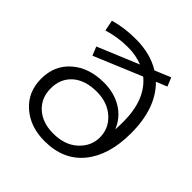

<svg xmlns="http://www.w3.org/2000/svg" viewBox="-192 -864 1016 1016"><g transform="rotate(45 316.5 -356.0)"><path d="M292 6Q185 6 115.5 -55Q46 -116 46 -215Q46 -315 115.5 -375.5Q185 -436 296 -436Q372 -436 429.5 -401.5Q487 -367 513 -303Q515 -324 515 -362Q515 -527 420 -605L152 -493L132 -542L363 -638Q314 -658 253 -658Q178 -658 106 -636L94 -697Q166 -718 253 -718Q362 -718 439 -670L528 -707L548 -658L487 -633Q587 -535 587 -347Q587 -183 510 -88.5Q433 6 292 6ZM118 -215Q118 -143 167 -99Q216 -55 296 -55Q383 -55 434.5 -102.5Q486 -150 486 -215Q486 -283 434.5 -329Q383 -375 303 -375Q217 -375 167.5 -331.5Q118 -288 118 -215Z"/></g></svg>

Font: Belfius21
Style: Regular
Weight: 400
Designer: Montserrat's base design by Julieta Ulanovsky, modified by Coast SPRL for Belfius Bank NV.
Foundry: Montserrat's base design by Julieta Ulanovsky, modified by Coast SPRL for Belfius Bank NV.
Version: Version 2.000;FEAKit 1.0